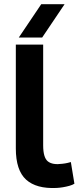

<svg xmlns="http://www.w3.org/2000/svg" viewBox="-20 -905 384 934"><path d="M342 -11.3Q332.7 -5.3 317.3 -1Q302 3.3 285.3 6Q268.7 8.7 255 9.3Q156.7 14 106.8 -31.3Q57 -76.7 57 -182.7V-688H190V-198Q190 -138 213 -119.8Q236 -101.7 283 -108.3Q297.3 -109.7 310 -112.8Q322.7 -116 324.7 -116.7ZM180.7 -884.7H294.3L185 -722.3H71.3Z"/></svg>

Font: Nata Sans
Style: Regular
Weight: 400
Designer: Daniel Uzquiano Cruz
Version: Version 1.001